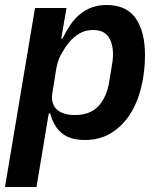

<svg xmlns="http://www.w3.org/2000/svg" viewBox="-23 -548 643 768"><path d="M117 -516H243L222 -394H227Q242 -424 258.5 -448.5Q275 -473 296 -490.5Q317 -508 343.5 -518Q370 -528 403 -528Q483 -528 520 -474.5Q557 -421 557 -328Q557 -259 541.5 -197Q526 -135 495.5 -88.5Q465 -42 420 -15Q375 12 317 12Q257 12 224 -15.5Q191 -43 178 -94H172L123 200H-3ZM277 -88Q338 -88 371 -124Q404 -160 414 -221L424 -283Q426 -292 427.5 -305.5Q429 -319 429 -331Q429 -374 410.5 -401Q392 -428 349 -428Q320 -428 296.5 -415Q273 -402 252 -377Q238 -360 223 -333.5Q208 -307 202 -273L187 -179Q179 -136 202.5 -112Q226 -88 277 -88Z"/></svg>

Font: IBM Plex Mono SemiBold
Style: Italic
Weight: 600
Italic angle: -9°
Monospace: yes
Designer: Mike Abbink, Paul van der Laan, Pieter van Rosmalen
Foundry: Bold Monday
Version: Version 2.3